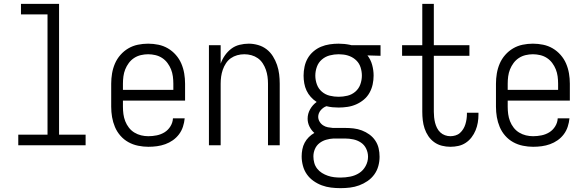

<svg xmlns="http://www.w3.org/2000/svg" viewBox="-20 -755 3040 998"><path d="M75 0V-55H227V-680H89V-735H287V-55H425V0Z M751 8Q725 8 698 2.5Q671 -3 647.5 -16Q624 -29 606 -49.5Q588 -70 577.5 -95Q567 -120 562.5 -146.5Q558 -173 558 -200V-320Q558 -347 562.5 -373.5Q567 -400 577.5 -424.5Q588 -449 606 -469.5Q624 -490 647 -503.5Q670 -517 696.5 -522.5Q723 -528 750 -528Q777 -528 803.5 -522.5Q830 -517 853 -503.5Q876 -490 894 -469.5Q912 -449 922.5 -424.5Q933 -400 937.5 -373.5Q942 -347 942 -320V-232H619V-200Q619 -181 621.5 -162Q624 -143 631 -125Q638 -107 650 -91.5Q662 -76 678.5 -66Q695 -56 713.5 -51.5Q732 -47 751 -47Q773 -47 795 -51.5Q817 -56 835.5 -67.5Q854 -79 866 -98.5Q878 -118 879 -140H940Q938 -118 931 -96.5Q924 -75 910.5 -57Q897 -39 878.5 -26Q860 -13 839 -5.5Q818 2 796 5Q774 8 751 8ZM619 -288H881V-320Q881 -339 878.5 -358Q876 -377 869 -394.5Q862 -412 850.5 -427.5Q839 -443 823 -453.5Q807 -464 788 -468.5Q769 -473 750 -473Q731 -473 712 -468.5Q693 -464 677 -453.5Q661 -443 649.5 -427.5Q638 -412 631 -394.5Q624 -377 621.5 -358Q619 -339 619 -320Z M1066 0V-520H1127V-424Q1135 -447 1149 -467Q1163 -487 1182 -501.5Q1201 -516 1225 -522Q1249 -528 1273 -528Q1297 -528 1321.5 -521Q1346 -514 1365.5 -499Q1385 -484 1398.5 -462.5Q1412 -441 1420 -417.5Q1428 -394 1431 -369.5Q1434 -345 1434 -320V0H1373V-320Q1373 -339 1370.5 -357Q1368 -375 1362 -392.5Q1356 -410 1345.5 -426Q1335 -442 1320 -452.5Q1305 -463 1287 -468Q1269 -473 1250 -473Q1231 -473 1213 -468Q1195 -463 1180 -452.5Q1165 -442 1154.5 -426Q1144 -410 1138 -392.5Q1132 -375 1129.5 -357Q1127 -339 1127 -320V0Z M1750 223Q1725 223 1700.5 220Q1676 217 1653 208.5Q1630 200 1609.5 185.5Q1589 171 1575 151Q1561 131 1554.5 106.5Q1548 82 1548 58Q1548 40 1551.5 21.5Q1555 3 1563.5 -13Q1572 -29 1585 -42Q1598 -55 1614 -64Q1598 -78 1588.5 -97.5Q1579 -117 1579 -138Q1579 -164 1592 -187Q1605 -210 1626 -225Q1609 -236 1595.5 -251Q1582 -266 1573.5 -284Q1565 -302 1561.5 -322Q1558 -342 1558 -362Q1558 -385 1563 -408.5Q1568 -432 1579.5 -452Q1591 -472 1609 -487.5Q1627 -503 1648.5 -512Q1670 -521 1693.5 -524.5Q1717 -528 1740 -528Q1755 -528 1770 -526.5Q1785 -525 1799 -522L1807 -520H1958V-465L1890 -467Q1907 -445 1914.5 -417.5Q1922 -390 1922 -362Q1922 -339 1917 -316Q1912 -293 1900.5 -272.5Q1889 -252 1871 -237Q1853 -222 1831.5 -212.5Q1810 -203 1786.5 -199.5Q1763 -196 1740 -196Q1724 -196 1708.5 -197.5Q1693 -199 1677 -203Q1668 -200 1660.5 -194.5Q1653 -189 1647 -182Q1641 -175 1637.5 -166Q1634 -157 1634 -148Q1634 -135 1641 -123Q1648 -111 1659.5 -103.5Q1671 -96 1684 -93.5Q1697 -91 1710 -90H1774Q1796 -90 1818 -87.5Q1840 -85 1861 -77Q1882 -69 1900 -56Q1918 -43 1930.5 -24.5Q1943 -6 1948 15.5Q1953 37 1953 60Q1953 84 1946.5 108Q1940 132 1925.5 152Q1911 172 1890.5 186Q1870 200 1847 208.5Q1824 217 1799.5 220Q1775 223 1750 223ZM1740 -252Q1763 -252 1786 -257.5Q1809 -263 1827 -278.5Q1845 -294 1853 -316.5Q1861 -339 1861 -362Q1861 -383 1854.5 -404Q1848 -425 1833 -440Q1818 -455 1798 -463Q1778 -471 1757 -472L1740 -473Q1717 -473 1694 -467Q1671 -461 1653 -445.5Q1635 -430 1627 -407.5Q1619 -385 1619 -362Q1619 -339 1627 -316.5Q1635 -294 1653 -278.5Q1671 -263 1694 -257.5Q1717 -252 1740 -252ZM1750 168Q1775 168 1800.5 163Q1826 158 1847 144.5Q1868 131 1880.5 108Q1893 85 1893 60Q1893 38 1883.5 18Q1874 -2 1856 -14Q1838 -26 1816.5 -30.5Q1795 -35 1774 -35H1713Q1694 -34 1675 -28.5Q1656 -23 1640.5 -11Q1625 1 1617 19.5Q1609 38 1609 58Q1609 75 1613.5 91.5Q1618 108 1628.5 121.5Q1639 135 1653.5 144Q1668 153 1684 158.5Q1700 164 1716.5 166Q1733 168 1750 168Z M2321 8Q2299 8 2277 2.5Q2255 -3 2237 -16Q2219 -29 2206.5 -47.5Q2194 -66 2187 -87Q2180 -108 2177.5 -130Q2175 -152 2175 -174V-465H2070V-520H2175V-735H2235V-520H2420V-465H2235V-174Q2235 -160 2236.5 -145.5Q2238 -131 2241.5 -117Q2245 -103 2251.5 -90Q2258 -77 2268.5 -67Q2279 -57 2293 -52Q2307 -47 2321 -47Q2334 -47 2347.5 -51Q2361 -55 2371 -64Q2381 -73 2388 -84.5Q2395 -96 2399 -109Q2403 -122 2405 -135.5Q2407 -149 2407 -162V-169H2467V-159Q2467 -138 2463.5 -117.5Q2460 -97 2452 -77.5Q2444 -58 2431 -41Q2418 -24 2400.5 -12.5Q2383 -1 2362.5 3.5Q2342 8 2321 8Z M2751 8Q2725 8 2698 2.5Q2671 -3 2647.5 -16Q2624 -29 2606 -49.5Q2588 -70 2577.5 -95Q2567 -120 2562.5 -146.5Q2558 -173 2558 -200V-320Q2558 -347 2562.5 -373.5Q2567 -400 2577.5 -424.5Q2588 -449 2606 -469.5Q2624 -490 2647 -503.5Q2670 -517 2696.5 -522.5Q2723 -528 2750 -528Q2777 -528 2803.5 -522.5Q2830 -517 2853 -503.5Q2876 -490 2894 -469.5Q2912 -449 2922.5 -424.5Q2933 -400 2937.5 -373.5Q2942 -347 2942 -320V-232H2619V-200Q2619 -181 2621.5 -162Q2624 -143 2631 -125Q2638 -107 2650 -91.5Q2662 -76 2678.5 -66Q2695 -56 2713.5 -51.5Q2732 -47 2751 -47Q2773 -47 2795 -51.5Q2817 -56 2835.5 -67.5Q2854 -79 2866 -98.5Q2878 -118 2879 -140H2940Q2938 -118 2931 -96.5Q2924 -75 2910.5 -57Q2897 -39 2878.5 -26Q2860 -13 2839 -5.5Q2818 2 2796 5Q2774 8 2751 8ZM2619 -288H2881V-320Q2881 -339 2878.5 -358Q2876 -377 2869 -394.5Q2862 -412 2850.5 -427.5Q2839 -443 2823 -453.5Q2807 -464 2788 -468.5Q2769 -473 2750 -473Q2731 -473 2712 -468.5Q2693 -464 2677 -453.5Q2661 -443 2649.5 -427.5Q2638 -412 2631 -394.5Q2624 -377 2621.5 -358Q2619 -339 2619 -320Z"/></svg>

Font: Iosevka SS18 Light
Style: Regular
Weight: 300
Monospace: yes
Designer: Belleve Invis
Foundry: Belleve Invis
Version: Version 25.1.1; ttfautohint (v1.8.4)